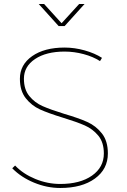

<svg xmlns="http://www.w3.org/2000/svg" viewBox="-20 -936 633 956"><path d="M487.8 -647.9 478 -631.8Q443.8 -653.8 396.5 -666.5Q349.1 -679.2 301.8 -679.2Q210 -679.2 154.5 -642.1Q99.1 -605 99.1 -543.9Q99.1 -490.7 126 -457.8Q152.8 -424.8 192.4 -407.5Q231.9 -390.1 299.8 -369.1Q371.6 -348.1 414.8 -328.6Q458 -309.1 487.5 -271.5Q517.1 -233.9 517.1 -171.9Q517.1 -93.8 452.6 -46.9Q388.2 0 279.8 0Q213.9 0 149.4 -26.6Q85 -53.2 41 -98.1L55.2 -111.8Q95.2 -69.8 156 -44.9Q216.8 -20 279.8 -20Q378.9 -20 438 -61.5Q497.1 -103 497.1 -171.9Q497.1 -227.1 469.5 -260.5Q441.9 -293.9 401.9 -311.5Q361.8 -329.1 293 -350.1Q221.2 -372.1 179.2 -391.1Q137.2 -410.2 108.2 -447Q79.1 -483.9 79.1 -543.9Q79.1 -613.8 140.1 -656.5Q201.2 -699.2 301.8 -699.2Q351.1 -699.2 401.6 -685.1Q452.1 -670.9 487.8 -647.9ZM199.7 -916 286.6 -820.3 374 -916H400.9L301.8 -806.2H272L172.9 -916Z"/></svg>

Font: Montserrat
Style: Thin
Weight: 250
Designer: Julieta Ulanovsky
Foundry: Julieta Ulanovsky
Version: Version 1.000;PS 002.000;hotconv 1.0.70;makeotf.lib2.5.58329